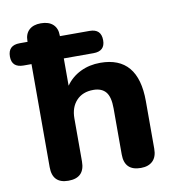

<svg xmlns="http://www.w3.org/2000/svg" viewBox="-104 -786 795 866"><g transform="rotate(-10 293.5 -352.5)"><path d="M140 8Q67 8 67 -67V-539H31Q-23 -539 -23 -589Q-23 -641 31 -641H67V-645Q67 -677 86 -695Q105 -713 140 -713Q176 -713 195.5 -695Q215 -677 215 -645V-641H351Q404 -641 404 -589Q404 -539 351 -539H215V-414Q241 -451 282 -471Q323 -491 373 -491Q546 -491 546 -285V-67Q546 -30 526.5 -11Q507 8 472 8Q397 8 397 -67V-278Q397 -331 378 -353.5Q359 -376 321 -376Q272 -376 243.5 -345.5Q215 -315 215 -264V-67Q215 8 140 8Z"/></g></svg>

Font: Chiron GoRound TC
Style: Bold
Weight: 700
Designer: Ryoko NISHIZUKA 西塚涼子 (kana, bopomofo & ideographs); Paul D. Hunt (Latin, Greek & Cyrillic); Sandoll Communications 산돌커뮤니
Foundry: Adobe
Version: Version 1.000;hotconv 1.1.1;makeotfexe 2.6.0